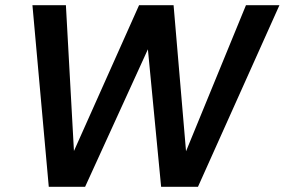

<svg xmlns="http://www.w3.org/2000/svg" viewBox="-20 -720 1097 740"><path d="M168 0 105 -700H234L265 -138L516 -700H649L697 -137L928 -700H1057L743 0H601L550 -530L308 0Z"/></svg>

Font: DM Sans 10pt SemiBold
Style: Italic
Weight: 600
Italic angle: -10°
Version: Version 4.004;gftools[0.9.30]